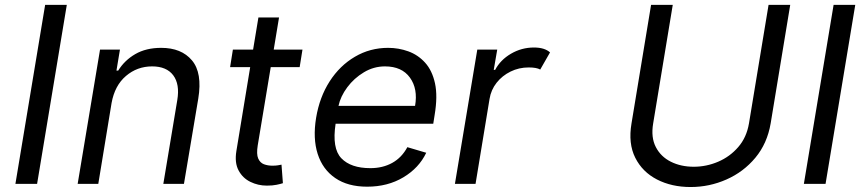

<svg xmlns="http://www.w3.org/2000/svg" viewBox="-20 -747 3507 780"><path d="M251.4 -727.3 130.7 0H42.6L163.4 -727.3Z M433.2 -328.1 379.3 0H295.5L386.4 -545.5H467.3L453.1 -460.2H460.2Q485.8 -501.8 529.5 -527.2Q573.2 -552.6 634.9 -552.6Q717 -552.6 759.8 -501.8Q802.6 -451 785.5 -346.6L727.3 0H643.5L700.3 -340.9Q710.9 -404.8 683.8 -441.1Q656.6 -477.3 598 -477.3Q537.3 -477.3 491.7 -438.4Q446 -399.5 433.2 -328.1Z M1208.8 -545.5 1197.4 -474.4H1079.9L1027 -156.2Q1021.3 -120.7 1028.9 -103.2Q1036.6 -85.6 1052.4 -79.7Q1068.2 -73.9 1086.6 -73.9Q1100.5 -73.9 1109.4 -75.5Q1118.3 -77.1 1123.6 -78.1L1129.3 -2.8Q1119.7 0.4 1103.5 3.7Q1087.4 7.1 1063.9 7.1Q1028.4 7.1 997.2 -8.2Q965.9 -23.4 949.2 -54.7Q932.5 -85.9 940.3 -133.5L996.4 -474.4H914.8L926.1 -545.5H1008.2L1029.8 -676.1H1113.6L1092 -545.5Z M1471.6 11.4Q1393.1 11.4 1342 -23.6Q1290.8 -58.6 1270.6 -121.6Q1250.4 -184.7 1264.2 -268.5Q1278.1 -352.3 1319.2 -416.4Q1360.4 -480.5 1421.9 -516.5Q1483.3 -552.6 1556.8 -552.6Q1599.4 -552.6 1638.8 -538.4Q1678.3 -524.1 1707 -492.4Q1735.8 -460.6 1747.2 -408.4Q1758.5 -356.2 1745.7 -279.8L1740.1 -244.3H1343.4Q1328.1 -144.2 1366.8 -104Q1405.5 -63.9 1484.4 -63.9Q1534.8 -63.9 1573.3 -85.2Q1611.9 -106.5 1634.9 -149.1L1711.6 -126.4Q1682.2 -64.6 1618.6 -26.6Q1555 11.4 1471.6 11.4ZM1355.1 -316.8H1666.2Q1678.3 -386 1645.4 -431.6Q1612.6 -477.3 1544 -477.3Q1498.2 -477.3 1458.3 -453.3Q1418.3 -429.3 1390.8 -392.4Q1363.3 -355.5 1355.1 -316.8Z M1828.1 0 1919 -545.5H2000L1985.8 -463.1H1991.5Q2012.8 -503.6 2055.9 -528.8Q2099.1 -554 2149.1 -554Q2192.5 -554 2214.5 -534.1L2174.7 -464.5Q2159.8 -473 2127.8 -473Q2088.1 -473 2054.2 -456.3Q2020.2 -439.6 1997.5 -410.9Q1974.8 -382.1 1968.8 -345.2L1911.9 0Z M3102.3 -727.3H3190.3L3110.8 -245.7Q3096.9 -164.1 3048.7 -106.2Q3000.4 -48.3 2931.1 -17.8Q2861.9 12.8 2785.5 12.8Q2708.5 12.8 2649.1 -17.8Q2589.8 -48.3 2560.7 -106.2Q2531.6 -164.1 2545.5 -245.7L2625 -727.3H2713.1L2633.5 -245.7Q2623.9 -188.9 2644.2 -149.7Q2664.4 -110.4 2705.3 -90Q2746.1 -69.6 2798.3 -69.6Q2849.8 -69.6 2897.5 -90Q2945.3 -110.4 2979.2 -149.7Q3013.1 -188.9 3022.7 -245.7Z M3454.5 -727.3 3333.8 0H3245.7L3366.5 -727.3Z"/></svg>

Font: Inter UI
Style: Italic
Weight: 400
Italic angle: -9.39999°
Designer: Rasmus Andersson
Foundry: rsms
Version: 3.2;8d6f07862